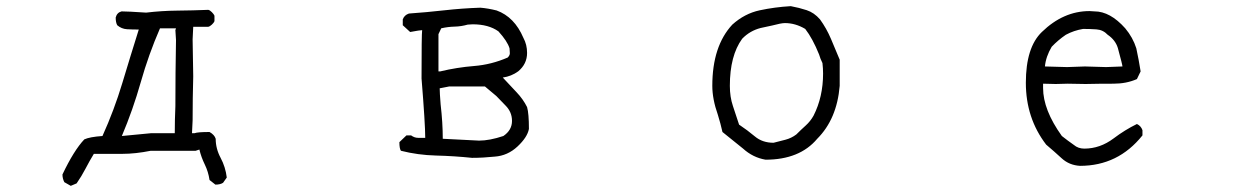

<svg xmlns="http://www.w3.org/2000/svg" viewBox="-20 -508 4040 624"><path d="M376 -66 470 -75H548Q548 -119 550 -163Q550 -270 552 -378L550 -410L552 -416H500Q463 -331 437.5 -241Q412 -151 376 -66ZM210 96 189 84Q183 72 183 59Q220 -19 254 -55Q271 -63 313 -66Q351 -150 377.5 -238Q404 -326 431 -412Q411 -412 393 -413Q375 -414 361 -426Q356 -435 356 -451Q360 -467 375 -471Q394 -471 455 -467Q505 -473 556 -473.5Q607 -474 657 -476Q662 -475 668.5 -468.5Q675 -462 677 -457V-439Q675 -434 668.5 -428Q662 -422 657 -421H608L606 -380L608 -260Q606 -189 606 -117L604 -75H612Q622 -79 661 -79Q677 -70 681 -57Q681 -25 697 5Q713 35 717 69L705 86Q696 92 680 92L661 77Q657 50 645.5 26.5Q634 3 628 -22L616 -18H470Q420 -8 378 -8H285Q271 15 258 40Q245 65 229 88Z M1411 -276Q1465 -289 1521 -293.5Q1577 -298 1630 -321Q1637 -328 1637 -335L1636 -351Q1629 -374 1600 -406Q1568 -429 1516 -429L1500 -428Q1479 -422 1457.5 -421.5Q1436 -421 1414 -416L1405 -397V-276ZM1537 -51Q1571 -51 1616 -66Q1644 -85 1644 -115Q1644 -144 1623 -165L1593 -196L1556 -227H1440L1409 -221Q1409 -207 1412 -169Q1419 -109 1419 -57ZM1514 5Q1456 -1 1397 -2.5Q1338 -4 1283 -18Q1278 -25 1278 -46L1301 -68H1316Q1327 -60 1339 -60H1362Q1362 -105 1350 -253Q1350 -397 1352 -410Q1345 -410 1313 -404L1289 -426V-445Q1294 -459 1309 -464Q1366 -468 1424 -474.5Q1482 -481 1541 -483Q1566 -481 1594 -474Q1652 -453 1681 -385Q1693 -363 1693 -336Q1693 -300 1664 -276Q1642 -260 1614 -256Q1638 -230 1659 -208Q1680 -186 1693 -160Q1699 -139 1699 -89Q1694 -62 1662 -32Q1630 -2 1588 1Q1550 5 1514 5Z M2494 -44 2533 -54Q2552 -59 2568 -71Q2583 -86 2598.5 -100Q2614 -114 2624 -132Q2655 -193 2655 -269Q2655 -286 2653 -303Q2646 -317 2642 -331Q2621 -383 2597 -414Q2565 -433 2531 -433Q2519 -433 2489 -425L2452 -417Q2417 -408 2392 -382Q2352 -327 2352 -229Q2352 -193 2362 -163.5Q2372 -134 2382 -103Q2409 -85 2433.5 -64.5Q2458 -44 2494 -44ZM2468 11Q2427 4 2395 -25L2328 -79Q2322 -106 2313 -135Q2295 -186 2295 -229Q2295 -358 2360 -428Q2400 -464 2449 -474.5Q2498 -485 2550 -488Q2577 -483 2601.5 -475Q2626 -467 2645 -445Q2666 -416 2680.5 -382Q2695 -348 2709 -314V-229Q2700 -121 2636 -57Q2579 11 2468 11Z M3575 -290 3628 -292Q3628 -297 3613 -352Q3605 -378 3580 -395Q3565 -411 3543.5 -412.5Q3522 -414 3500 -414Q3470 -409 3444 -395Q3419 -378 3398 -356Q3379 -324 3376 -292L3448 -290L3506 -292ZM3490 31Q3455 29 3430.5 6.5Q3406 -16 3380 -38Q3314 -124 3314 -239Q3314 -354 3366 -404Q3436 -472 3521 -472L3537 -471Q3588 -471 3637 -416Q3662 -386 3673 -351Q3681 -314 3687 -276L3675 -251Q3641 -236 3599 -236Q3550 -236 3508 -235L3450 -236L3411 -235L3370 -236V-222Q3370 -151 3431 -66Q3450 -51 3470 -37Q3484 -25 3504 -25Q3555 -25 3599 -58Q3636 -86 3675 -105Q3688 -99 3693 -85V-68Q3614 31 3490 31Z"/></svg>

Font: Yozai
Style: Regular
Weight: 400
Designer: LXGW / Y.OzVox
Foundry: LXGW / Y.OzVox
Version: Version 0.861;October 22, 2024